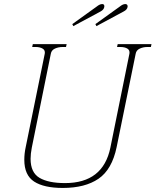

<svg xmlns="http://www.w3.org/2000/svg" viewBox="-20 -918 768 948"><path d="M337 -799 458 -886Q464 -891 471 -894.5Q478 -898 485 -898Q491 -898 493.5 -894Q496 -890 495 -884Q493 -870 476 -861L342 -789ZM451 -799 572 -886Q578 -891 585 -894.5Q592 -898 599 -898Q605 -898 608 -894Q611 -890 610 -884Q608 -870 590 -861L456 -789ZM100 -129Q100 -160 107 -192L201 -653Q204 -670 190.5 -678Q177 -686 156 -686H139L142 -700H309L306 -686H290Q268 -686 251 -678Q234 -670 231 -653L137 -189Q131 -158 131 -134Q131 -66 175 -40Q219 -14 301 -14Q489 -14 525 -189L619 -653Q622 -670 609 -678Q596 -686 574 -686H558L561 -700H728L725 -686H708Q687 -686 670 -678Q653 -670 650 -653L556 -192Q533 -81 466.5 -35.5Q400 10 290 10Q197 10 148.5 -21.5Q100 -53 100 -129Z"/></svg>

Font: Taviraj Thin
Style: Italic
Weight: 250
Italic angle: -12°
Designer: Katatrad Team
Foundry: CadsonDemak
Version: Version 1.001